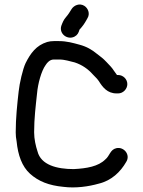

<svg xmlns="http://www.w3.org/2000/svg" viewBox="-20 -855 637 855"><path d="M312 -692C324.8 -698.8 329.9 -708.5 334 -723C334 -723.7 334.3 -724 335 -724C346.7 -736.8 356 -749.6 364 -764L369 -773C382.6 -794.2 372 -818.7 355.5 -829C333.8 -842.5 309.3 -831 299 -815C290.5 -801.4 285 -791.5 274 -779C262.8 -766 258.6 -754.9 253 -740C241.8 -704.2 281 -675.5 312 -692ZM506 -521H501C496.3 -527.7 492 -533.7 488 -539C476.1 -557.5 468.7 -562.8 454 -579C438.4 -595.7 428.6 -602.1 412 -615C389.6 -633.6 365.6 -647.6 334 -656C305.4 -663.8 277.5 -672 242 -672H220C209.3 -672 199.3 -670.7 190 -668C141.5 -653.1 115.9 -617.8 94 -574C81.4 -547.5 66.7 -483.8 63 -447C56.5 -388.9 50 -329.4 50 -265C50 -252.3 51.3 -239 54 -225C60.1 -164.4 77.6 -113.8 114 -81C151.6 -47.4 197.7 -29.1 262 -23C317.6 -15.7 376.1 -24.8 419 -37C476.2 -50.5 516.4 -89.2 542 -134C562.5 -165.9 531.2 -203.2 497.5 -195C470 -188.3 468.7 -160.8 449 -145C418 -114 366.9 -104.9 308 -102C233.2 -102 162.2 -120.3 147 -181C139.2 -204.3 132 -235.7 132 -266C132 -328.6 139 -382.8 145 -439C148.6 -482.1 164.2 -539.2 183 -565C190.7 -577.3 202.4 -590 220 -590H242C271.1 -590 288.3 -582.3 313 -577C346.1 -566 372.3 -547.3 393 -524C406 -509.9 410.5 -507.3 420 -494C436.7 -466.9 458 -439 499 -439H506C528.2 -439 547 -458.5 547 -480.5C547 -502.6 528.2 -521 506 -521Z"/></svg>

Font: HoneyBee
Style: Bd
Weight: 700
Foundry: Cannot Into Space Fonts
Version: Version 0.89